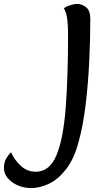

<svg xmlns="http://www.w3.org/2000/svg" viewBox="-221 -693 569 976"><path d="M-62 263Q-100 263 -131.5 249Q-163 235 -182 212Q-201 189 -201 161Q-201 131 -188.5 111Q-176 91 -165 81Q-145 124 -113 152Q-81 180 -39 180Q31 180 66 96Q101 12 113 -145Q125 -302 125 -521Q125 -553 121.5 -590Q118 -627 104 -650Q112 -659 134 -666Q156 -673 170 -673Q196 -673 217 -656Q238 -639 238 -597Q238 -491 232.5 -379Q227 -267 214.5 -162.5Q202 -58 180 23Q157 112 117 164.5Q77 217 30 240Q-17 263 -62 263Z"/></svg>

Font: Paprika
Style: Regular
Weight: 400
Designer: Eduardo Rodriguez Tunni
Foundry: Eduardo Rodriguez Tunni
Version: Version 1.010; ttfautohint (v1.8.3)